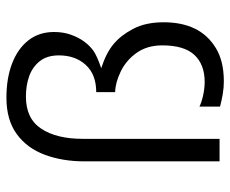

<svg xmlns="http://www.w3.org/2000/svg" viewBox="-80 -633 726 606"><g transform="rotate(-90 283.0 -330.0)"><path d="M76.7 0V-426.2Q76.7 -495.5 97.5 -551.7Q118.3 -607.8 162.9 -640.2Q207.5 -672.7 277.7 -672.7Q339.2 -672.7 385.8 -654.8Q432.5 -636.8 458.8 -603.2Q485 -569.5 485 -522.8Q485 -492.7 476.3 -468.8Q467.7 -444.8 454.7 -427.2Q441.7 -409.5 425.7 -398.2Q409.7 -386.8 370.7 -373.5Q419.5 -357.7 447.3 -334.2Q475.2 -310.8 495.4 -271.8Q515.7 -232.7 515.7 -176.5Q515.7 -119.2 495.6 -78Q475.5 -36.8 434.4 -11.8Q393.3 13.3 330.3 13.5Q310.7 13.7 289.3 10.1Q268 6.5 249.5 1.5V-63.5Q263.2 -56.7 285.3 -51.8Q307.5 -47 327.3 -47Q382.2 -47 412.5 -79.3Q442.8 -111.7 442.8 -181Q442.8 -228.5 419.1 -261.9Q395.3 -295.3 359.6 -312.3Q323.8 -329.3 295.2 -329.5V-389.3Q350.8 -389.3 381 -422.2Q411.2 -455 411.2 -507.3Q411.2 -544.5 392.7 -567.7Q374.2 -590.8 345.2 -601Q316.2 -611.2 281.3 -611.2Q211.5 -611.2 179.7 -562.7Q147.8 -514.2 147.8 -432.3V0Z"/></g></svg>

Font: Vivano Light
Style: Regular
Weight: 300
Designer: Joe Prince, Josias Burgherr
Version: Version 2.064;September 19, 2022;FontCreator 14.0.0.2877 64-